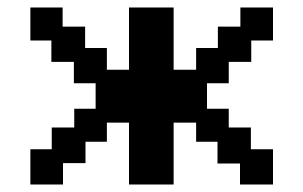

<svg xmlns="http://www.w3.org/2000/svg" viewBox="-20 -481 808 512"><path d="M61 11V-83H118V-141H178V-191H235V-259H177V-316H117V-373H61V-461H147V-410H207V-353H265V-295H324V-461H443V-295H503V-353H561V-410H621V-461H708V-373H650V-316H590V-259H532V-191H590V-141H649V-83H708V11H620V-45H560V-103H503V-154H443V11H324V-154H265V-103H208V-46H148V11Z"/></svg>

Font: Pixelify Sans SemiBold
Style: Regular
Weight: 600
Designer: Stefie Justprince
Foundry: Typecalism Foundryline
Version: Version 1.000